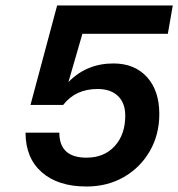

<svg xmlns="http://www.w3.org/2000/svg" viewBox="-20 -671 649 699"><path d="M436 -250Q436 -296 409.5 -321.5Q383 -347 335 -347Q255 -347 210 -289H91L188 -651H609L591 -548H280L229 -372Q295 -440 393 -440Q470 -440 515 -390.5Q560 -341 560 -256Q560 -181 525.5 -121Q491 -61 431 -26.5Q371 8 295 8Q191 8 132 -44Q73 -96 73 -188H196Q196 -97 295 -97Q359 -97 397.5 -139Q436 -181 436 -250Z"/></svg>

Font: Overused Grotesk SemiBold
Style: Italic
Weight: 600
Italic angle: -10°
Version: Version 0.003